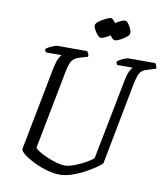

<svg xmlns="http://www.w3.org/2000/svg" viewBox="-96 -989 934 1069"><g transform="rotate(10 370.5 -454.0)"><path d="M316 0Q279 0 239.5 -11.5Q200 -23 165.5 -40Q131 -57 108.5 -74.5Q86 -92 85 -104L177 -579Q184 -613 193.5 -632.5Q203 -652 209 -657H121Q119 -659 116.5 -663.5Q114 -668 114 -675Q120 -681 132.5 -687.5Q145 -694 158 -699Q171 -704 177 -704H345Q348 -701 352.5 -693.5Q357 -686 356 -674L312 -661Q282 -653 269 -634.5Q256 -616 248 -575L161 -125Q168 -115 188.5 -103Q209 -91 235.5 -80Q262 -69 287.5 -62Q313 -55 331 -55Q356 -55 388.5 -67.5Q421 -80 449 -96Q477 -112 490 -124L579 -579Q586 -615 595.5 -633.5Q605 -652 611 -657H523Q522 -659 519.5 -664Q517 -669 517 -675Q523 -681 536 -688Q549 -695 561.5 -699.5Q574 -704 579 -704H731Q733 -700 737 -693.5Q741 -687 741 -674L695 -660Q676 -655 664.5 -646Q653 -637 646 -619Q639 -601 632 -568L543 -104Q529 -90 502.5 -72.5Q476 -55 443 -38Q410 -21 376.5 -10.5Q343 0 316 0ZM407 -790Q399 -790 388.5 -801.5Q378 -813 370 -828Q362 -843 362 -852Q362 -863 379 -876Q396 -889 416 -898.5Q436 -908 445 -908Q451 -908 458 -901Q465 -894 471 -884Q485 -894 501 -901Q517 -908 525 -908Q533 -908 542.5 -896Q552 -884 558.5 -869Q565 -854 565 -844Q565 -834 549.5 -821.5Q534 -809 515.5 -799.5Q497 -790 486 -790Q480 -790 473 -796.5Q466 -803 459 -813Q446 -804 430.5 -797Q415 -790 407 -790Z"/></g></svg>

Font: Texturina Extralight
Style: Italic
Weight: 200
Italic angle: -11°
Designer: Guillermo Torres Carreño
Foundry: Omnibus-Type
Version: Version 1.002; ttfautohint (v1.8.3)